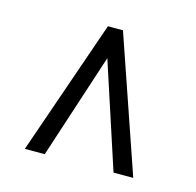

<svg xmlns="http://www.w3.org/2000/svg" viewBox="-64 -777 497 487"><g transform="rotate(15 184.5 -533.5)"><path d="M182.6 -632.3 92.3 -356H40L163.1 -710.9H202.6L324.7 -356H272.9Z"/></g></svg>

Font: TypoPRO Roboto
Style: Regular
Weight: 300
Designer: Google
Version: Version 2.136; 2016